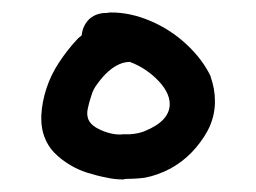

<svg xmlns="http://www.w3.org/2000/svg" viewBox="-20 -904 415 311"><path d="M190.4 -686.5Q204.1 -687.5 213.9 -691.4Q254.9 -708 254.9 -735.4Q254.9 -755.9 232.4 -777.3Q213.9 -794.9 190.4 -803.7Q181.6 -803.7 172.9 -799.8Q164.1 -795.9 155.3 -788.1Q146.5 -780.3 138.7 -769.5Q130.9 -759.8 127.9 -749Q124 -737.3 122.1 -727.5Q120.1 -718.8 123 -710.9Q126 -703.1 135.7 -697.3Q147.5 -690.4 161.1 -687.5Q170.9 -685.5 179.7 -686.5H180.7ZM112.3 -846.7Q113.3 -855.5 116.2 -861.3Q125 -879.9 146.5 -882.8H147.5Q153.3 -882.8 158.2 -883.8H159.2H160.2Q191.4 -883.8 223.6 -870.1Q255.9 -856.4 281.7 -832.5Q307.6 -808.6 321.3 -780.3V-779.3Q328.1 -759.8 328.1 -741.2V-735.4Q327.1 -712.9 316.4 -692.4Q305.7 -672.9 290.5 -657.2Q275.4 -641.6 255.9 -630.9Q235.4 -620.1 214.8 -616.2Q201.2 -614.3 185.5 -614.3Q182.6 -614.3 179.7 -613.3Q166 -613.3 153.3 -616.2Q137.7 -619.1 122.1 -624Q106.4 -628.9 92.8 -637.2Q79.1 -645.5 68.4 -656.2Q57.6 -667 51.8 -682.6Q46.9 -696.3 46.9 -710.9Q46.9 -713.9 46.9 -716.8Q47.9 -738.3 55.2 -760.7Q62.5 -783.2 76.2 -803.7Q89.8 -824.2 105.5 -840.8L106.4 -841.8Z"/></svg>

Font: sage sans
Style: Regular
Weight: 400
Version: Version 001.032